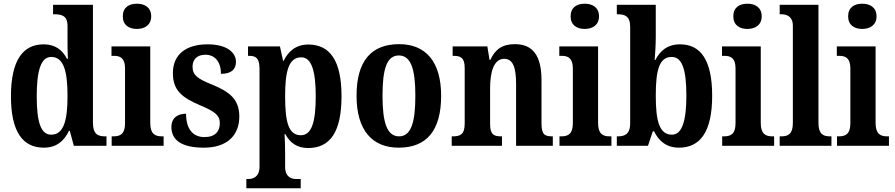

<svg xmlns="http://www.w3.org/2000/svg" viewBox="-20 -786 4827 1035"><path d="M216 10C284 10 325 -25 352 -81H356L378 0H554V-51H546C505 -51 481 -65 481 -126V-760H266V-709H273C312 -709 344 -702 344 -646V-580C344 -542 344 -500 346 -469H341C317 -515 280 -547 215 -547C103 -547 39 -460 39 -267C39 -75 103 10 216 10ZM256 -60C200 -60 178 -128 178 -267C178 -404 200 -479 256 -479C323 -479 344 -404 344 -268C344 -133 322 -60 256 -60Z M718 -630C760 -630 795 -651 795 -698C795 -746 760 -766 718 -766C675 -766 642 -746 642 -698C642 -651 675 -630 718 -630ZM582 0H862V-51H852C816 -51 790 -64 790 -123V-536H581V-485H594C629 -485 654 -472 654 -417V-122C654 -64 629 -51 592 -51H582Z M1079 10C1203 10 1270 -55 1270 -158C1270 -252 1216 -292 1123 -330C1044 -362 1018 -381 1018 -427C1018 -467 1044 -491 1087 -491C1137 -491 1171 -455 1171 -388C1226 -388 1252 -411 1252 -453C1252 -501 1206 -547 1099 -547C987 -547 912 -496 912 -392C912 -299 960 -260 1062 -217C1135 -186 1165 -166 1165 -122C1165 -78 1140 -47 1082 -47C1019 -47 983 -92 983 -173C942 -173 904 -154 904 -101C904 -34 954 10 1079 10Z M1308 229H1601V179H1577C1554 179 1517 171 1517 113V49C1517 8 1516 -30 1514 -63H1518C1543 -17 1580 12 1641 12C1759 12 1821 -74 1821 -267C1821 -460 1758 -546 1642 -546C1575 -546 1534 -509 1509 -458H1506L1489 -536H1317V-485H1323C1356 -485 1379 -476 1379 -415V112C1379 170 1342 179 1318 179H1308ZM1602 -57C1535 -57 1517 -128 1517 -268C1517 -399 1535 -477 1604 -477C1660 -477 1682 -402 1682 -267C1682 -128 1660 -57 1602 -57Z M2129 10C2280 10 2358 -82 2358 -270C2358 -457 2272 -548 2132 -548C1981 -548 1902 -457 1902 -270C1902 -82 1988 10 2129 10ZM2131 -51C2066 -51 2042 -126 2042 -270C2042 -414 2065 -487 2130 -487C2195 -487 2219 -414 2219 -270C2219 -126 2196 -51 2131 -51Z M2415 0H2686V-51H2682C2644 -51 2622 -59 2622 -116V-311C2622 -393 2640 -469 2698 -469C2747 -469 2762 -418 2762 -333V0H2960V-51H2956C2917 -51 2899 -60 2899 -122V-354C2899 -490 2849 -548 2756 -548C2686 -548 2649 -519 2623 -463H2619L2607 -536H2420V-485H2424C2462 -485 2485 -476 2485 -420V-120C2485 -60 2460 -51 2421 -51H2415Z M3132 -630C3174 -630 3209 -651 3209 -698C3209 -746 3174 -766 3132 -766C3089 -766 3056 -746 3056 -698C3056 -651 3089 -630 3132 -630ZM2996 0H3276V-51H3266C3230 -51 3204 -64 3204 -123V-536H2995V-485H3008C3043 -485 3068 -472 3068 -417V-122C3068 -64 3043 -51 3006 -51H2996Z M3640 10C3755 10 3819 -76 3819 -270C3819 -462 3757 -547 3646 -547C3578 -547 3538 -512 3513 -463H3509C3512 -493 3515 -550 3515 -587V-760H3305V-709H3310C3347 -709 3377 -700 3377 -642V-121C3377 -60 3344 -51 3311 -51H3305V0H3473L3499 -78H3506C3531 -26 3573 10 3640 10ZM3602 -60C3534 -60 3515 -135 3515 -270C3515 -409 3534 -479 3601 -479C3657 -479 3680 -411 3680 -271C3680 -135 3657 -60 3602 -60Z M4009 -630C4051 -630 4086 -651 4086 -698C4086 -746 4051 -766 4009 -766C3966 -766 3933 -746 3933 -698C3933 -651 3966 -630 4009 -630ZM3873 0H4153V-51H4143C4107 -51 4081 -64 4081 -123V-536H3872V-485H3885C3920 -485 3945 -472 3945 -417V-122C3945 -64 3920 -51 3883 -51H3873Z M4183 0H4462V-51H4453C4417 -51 4392 -64 4392 -123V-760H4183V-709H4193C4216 -709 4254 -701 4254 -647V-123C4254 -64 4229 -51 4193 -51H4183Z M4628 -630C4670 -630 4705 -651 4705 -698C4705 -746 4670 -766 4628 -766C4585 -766 4552 -746 4552 -698C4552 -651 4585 -630 4628 -630ZM4492 0H4772V-51H4762C4726 -51 4700 -64 4700 -123V-536H4491V-485H4504C4539 -485 4564 -472 4564 -417V-122C4564 -64 4539 -51 4502 -51H4492Z"/></svg>

Font: Noto Serif Ethiopic Condensed
Style: Bold
Weight: 700
Width: 3
Designer: Monotype Design Team
Foundry: Monotype Imaging Inc.
Version: Version 2.102